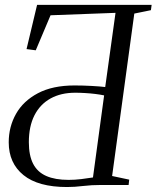

<svg xmlns="http://www.w3.org/2000/svg" viewBox="-20 -763 646 792"><path d="M256.5 8.5Q137.5 8.5 76.8 -40.8Q16 -90 16 -176Q16 -240 46 -293.2Q76 -346.5 136.5 -378.5Q197 -410.5 287.5 -410.5Q322.5 -410.5 358.2 -408.5Q394 -406.5 414 -404L456.5 -710L188.5 -700L127.5 -555.5L89.5 -560.5L133 -743H605.5L602.5 -721L534 -707L442.5 -37L513 -22L510.5 0H398Q357.5 0 322.8 4.2Q288 8.5 256.5 8.5ZM263 -21Q288.5 -21 315.2 -24.2Q342 -27.5 363.5 -31L409.5 -369.5Q393 -373 372.5 -375.5Q352 -378 330.8 -379.2Q309.5 -380.5 290 -380.5Q231.5 -380.5 188.5 -356.8Q145.5 -333 122.2 -287.5Q99 -242 99 -176.5Q99 -121.5 116.8 -87.2Q134.5 -53 171 -37Q207.5 -21 263 -21Z"/></svg>

Font: Merriweather 120pt Light
Style: Italic
Weight: 300
Italic angle: -7.8°
Version: Version 2.101